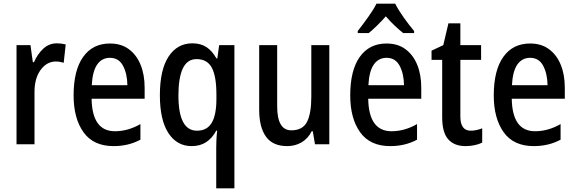

<svg xmlns="http://www.w3.org/2000/svg" viewBox="-20 -837 3137 1046"><path d="M290 -601Q301 -601 313.5 -599.5Q326 -598 338 -595L327 -495Q318 -498 306.5 -500Q295 -502 285 -502Q234 -502 200.5 -455Q167 -408 168 -332V-51H70V-591H146L159 -498H165Q184 -542 215.5 -571.5Q247 -601 290 -601Z M579 -600Q640 -600 682 -569Q724 -538 746 -484Q768 -430 768 -359V-299H479Q482 -122 606 -122Q677 -122 745 -161V-76Q680 -41 599 -41Q489 -41 435 -116.5Q381 -192 381 -317Q381 -454 433 -527Q485 -600 579 -600ZM579 -522Q535 -522 509.5 -485.5Q484 -449 480 -373H674Q673 -436 650 -479Q627 -522 579 -522Z M1158 -33Q1158 -50 1159 -73.5Q1160 -97 1163 -125H1158Q1136 -84 1103 -62.5Q1070 -41 1024 -41Q944 -41 897.5 -112Q851 -183 851 -318Q851 -457 898.5 -529Q946 -601 1028 -601Q1073 -601 1104.5 -580.5Q1136 -560 1159 -519H1164L1174 -591H1257V189H1158ZM1053 -125Q1108 -125 1133.5 -168Q1159 -211 1159 -299V-322Q1159 -421 1134 -468Q1109 -515 1051 -515Q1000 -515 976 -464Q952 -413 952 -317Q952 -125 1053 -125Z M1774 -591V-51H1696L1684 -122H1678Q1658 -82 1623 -61.5Q1588 -41 1545 -41Q1466 -41 1429 -92.5Q1392 -144 1392 -239V-591H1490V-258Q1490 -127 1567 -127Q1629 -127 1652.5 -173Q1676 -219 1676 -310V-591Z M2086 -600Q2147 -600 2189 -569Q2231 -538 2253 -484Q2275 -430 2275 -359V-299H1986Q1989 -122 2113 -122Q2184 -122 2252 -161V-76Q2187 -41 2106 -41Q1996 -41 1942 -116.5Q1888 -192 1888 -317Q1888 -454 1940 -527Q1992 -600 2086 -600ZM2086 -522Q2042 -522 2016.5 -485.5Q1991 -449 1987 -373H2181Q2180 -436 2157 -479Q2134 -522 2086 -522ZM2133 -817Q2150 -783 2179.5 -741.5Q2209 -700 2236 -668V-657H2176Q2154 -675 2129.5 -698Q2105 -721 2082 -748Q2058 -721 2033.5 -697Q2009 -673 1989 -657H1929V-668Q1955 -701 1985 -743Q2015 -785 2031 -817Z M2544 -125Q2560 -125 2576 -128.5Q2592 -132 2607 -138V-60Q2589 -51 2565.5 -46Q2542 -41 2516 -41Q2455 -41 2422 -78Q2389 -115 2389 -198V-511H2331V-561L2395 -591L2423 -710H2488V-591H2601V-511H2488V-203Q2488 -125 2544 -125Z M2868 -600Q2929 -600 2971 -569Q3013 -538 3035 -484Q3057 -430 3057 -359V-299H2768Q2771 -122 2895 -122Q2966 -122 3034 -161V-76Q2969 -41 2888 -41Q2778 -41 2724 -116.5Q2670 -192 2670 -317Q2670 -454 2722 -527Q2774 -600 2868 -600ZM2868 -522Q2824 -522 2798.5 -485.5Q2773 -449 2769 -373H2963Q2962 -436 2939 -479Q2916 -522 2868 -522Z"/></svg>

Font: Noto Sans Tamil UI Condensed Medium
Style: Regular
Weight: 500
Width: 3
Designer: Jelle Bosma - Monotype Design Team
Foundry: Monotype Imaging Inc.
Version: Version 2.004; ttfautohint (v1.8.4.7-5d5b)